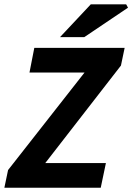

<svg xmlns="http://www.w3.org/2000/svg" viewBox="-25 -875 616 895"><path d="M-4.6 0 12.6 -82.3 369 -536.8H112.4L134.9 -651.8H556L538.8 -569.5L186.1 -115H468.7L444.6 0ZM254.6 -701.8 398.1 -854.7H563.1L571.7 -839.2L367.7 -701.8Z"/></svg>

Font: Source Sans 3 VF
Style: Italic
Weight: 200
Italic angle: -11°
Designer: Paul D. Hunt
Foundry: Adobe Systems Incorporated
Version: Version 3.042;hotconv 1.0.118;makeotfexe 2.5.65603